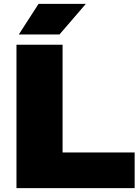

<svg xmlns="http://www.w3.org/2000/svg" viewBox="-20 -971 721 991"><path d="M65 0V-740H303V-184H675V0ZM77 -793 179 -951H423L287 -793Z"/></svg>

Font: Encode Sans Expanded Black
Style: Regular
Weight: 900
Width: 7
Designer: Multiple Designers
Foundry: Impallari Type
Version: Version 2.000